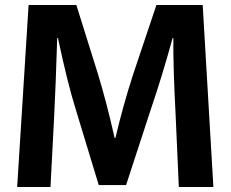

<svg xmlns="http://www.w3.org/2000/svg" viewBox="-20 -717 927 772"><path d="M686 -258Q676 -447 677 -564H674Q632 -411 588 -282L487 27H377L284 -279Q252 -381 213 -564H210Q204 -371 198 -254L183 35H49L95 -697H287L374 -419Q408 -308 441 -162H444Q475 -294 516 -420L609 -697H795L838 35H699Z"/></svg>

Font: LINE Seed Sans KR Bold
Style: Regular
Weight: 700
Designer: LINE BX Design & Sandoll Inc & Dalton Maag Ltd
Foundry: Sandoll Inc.
Version: Version 1.000